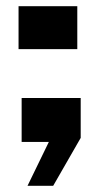

<svg xmlns="http://www.w3.org/2000/svg" viewBox="-20 -459 321 621"><path d="M69 142 138 0H50V-142H241V-13L152 142ZM40 -300V-439H230V-300Z"/></svg>

Font: Big Shoulders Text Thin Black
Style: Regular
Weight: 900
Version: Version 2.002